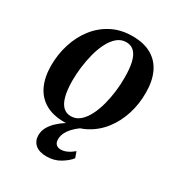

<svg xmlns="http://www.w3.org/2000/svg" viewBox="-180 -661 913 988"><g transform="rotate(30 277.0 -167.0)"><path d="M318.5 -546.5Q386 -546.5 431.5 -520.8Q477 -495 500 -446Q523 -397 523 -328Q523.5 -261 504 -199.8Q484.5 -138.5 447.2 -90.8Q410 -43 356.2 -15.2Q302.5 12.5 234 12.5Q167.5 12.5 122.2 -13.5Q77 -39.5 54 -88.2Q31 -137 30.5 -205Q30.5 -273 50 -334.5Q69.5 -396 106.8 -443.8Q144 -491.5 197.5 -519Q251 -546.5 318.5 -546.5ZM306.5 -503.5Q276.5 -503.5 253.2 -484Q230 -464.5 213 -431.5Q196 -398.5 185.2 -358Q174.5 -317.5 169.2 -274.5Q164 -231.5 164 -192.5Q164.5 -138 174 -102Q183.5 -66 202.2 -48.2Q221 -30.5 248 -30.5Q278 -30.5 301 -50Q324 -69.5 341 -102.5Q358 -135.5 368.8 -176Q379.5 -216.5 384.8 -259.2Q390 -302 389.5 -341Q389.5 -394.5 381 -430.5Q372.5 -466.5 354.2 -485Q336 -503.5 306.5 -503.5ZM243.5 211.5Q199 211.5 176 191Q153 170.5 153 137.5Q153 111 166 88.2Q179 65.5 200.5 45.8Q222 26 248.5 9.8Q275 -6.5 302 -20L323 -32.5L351 -20.5Q317.5 0 295.2 20.8Q273 41.5 262 62.2Q251 83 251 104.5Q251 124 261 134Q271 144 289 144Q307.5 144 326.2 135.2Q345 126.5 364 110.5L376.5 145.5Q358 169.5 323 190.5Q288 211.5 243.5 211.5Z"/></g></svg>

Font: Merriweather 72pt SemiBold
Style: Italic
Weight: 600
Italic angle: -7.8°
Version: Version 2.101